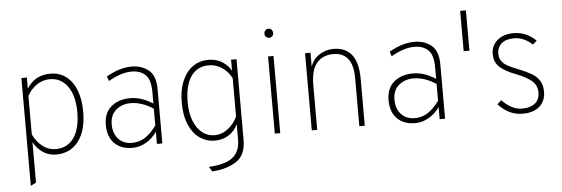

<svg xmlns="http://www.w3.org/2000/svg" viewBox="-55 -877 3708 1267"><g transform="rotate(-5 1799.5 -243.5)"><path d="M139 -84V185L103 203V-511H139V-437Q192 -523 296 -523Q355 -523 399 -490Q443 -457 466.5 -396.5Q490 -336 490 -256Q490 -128 435.5 -58Q381 12 288 12Q241 12 202 -13Q163 -38 139 -84ZM451 -256Q451 -362 407.5 -424.5Q364 -487 288 -487Q242 -487 202.5 -460.5Q163 -434 139 -389V-134Q164 -82 203 -53Q242 -24 288 -24Q366 -24 408.5 -84.5Q451 -145 451 -256Z M956 -80Q926 -37 883 -12.5Q840 12 794 12Q718 12 674.5 -31.5Q631 -75 631 -154Q631 -233 680 -274.5Q729 -316 806 -316Q881 -316 956 -267V-343Q956 -426 922 -458Q888 -490 831 -490Q792 -490 752 -476Q712 -462 677 -441L666 -472Q754 -523 834 -523Q900 -523 946 -486Q992 -449 992 -358V0H956ZM956 -122V-233Q881 -283 806 -283Q749 -283 709.5 -249.5Q670 -216 670 -154Q670 -94 703.5 -57.5Q737 -21 794 -21Q845 -21 884.5 -49Q924 -77 956 -122Z M1285 181Q1396 175 1444 135.5Q1492 96 1492 19V-84Q1469 -36 1429 -12Q1389 12 1339 12Q1285 12 1240.5 -18.5Q1196 -49 1169.5 -109.5Q1143 -170 1143 -256Q1143 -339 1168 -399Q1193 -459 1238 -491Q1283 -523 1343 -523Q1396 -523 1435 -497.5Q1474 -472 1492 -437V-511H1528V23Q1528 123 1466 164.5Q1404 206 1304 213ZM1492 -134V-389Q1467 -436 1427 -461.5Q1387 -487 1343 -487Q1265 -487 1223.5 -427Q1182 -367 1182 -256Q1182 -184 1203 -131.5Q1224 -79 1260 -51.5Q1296 -24 1340 -24Q1389 -24 1429.5 -55.5Q1470 -87 1492 -134Z M1726 -662Q1726 -675 1734.5 -684Q1743 -693 1755 -693Q1768 -693 1776 -684Q1784 -675 1784 -662Q1784 -650 1776 -641.5Q1768 -633 1755 -633Q1743 -633 1734.5 -641.5Q1726 -650 1726 -662ZM1737 -511H1773V0H1737Z M2297 -319Q2297 -489 2166 -489Q2098 -489 2058 -443.5Q2018 -398 2018 -297V0H1982V-511H2018V-419Q2037 -472 2080 -497.5Q2123 -523 2169 -523Q2333 -523 2333 -312V0H2297Z M2829 -80Q2799 -37 2756 -12.5Q2713 12 2667 12Q2591 12 2547.5 -31.5Q2504 -75 2504 -154Q2504 -233 2553 -274.5Q2602 -316 2679 -316Q2754 -316 2829 -267V-343Q2829 -426 2795 -458Q2761 -490 2704 -490Q2665 -490 2625 -476Q2585 -462 2550 -441L2539 -472Q2627 -523 2707 -523Q2773 -523 2819 -486Q2865 -449 2865 -358V0H2829ZM2829 -122V-233Q2754 -283 2679 -283Q2622 -283 2582.5 -249.5Q2543 -216 2543 -154Q2543 -94 2576.5 -57.5Q2610 -21 2667 -21Q2718 -21 2757.5 -49Q2797 -77 2829 -122Z M3064 -700V-433H3026V-700Z M3217 -65 3245 -89Q3272 -60 3305.5 -41Q3339 -22 3377 -22Q3432 -22 3463 -47Q3494 -72 3494 -120Q3494 -168 3457 -198Q3420 -228 3354 -253Q3285 -279 3250 -311.5Q3215 -344 3215 -397Q3215 -452 3255.5 -487.5Q3296 -523 3365 -523Q3407 -523 3445.5 -506Q3484 -489 3512 -460L3485 -437Q3429 -489 3364 -489Q3311 -489 3281.5 -464Q3252 -439 3252 -397Q3252 -366 3268 -345.5Q3284 -325 3308 -312.5Q3332 -300 3377 -282Q3430 -261 3461.5 -242.5Q3493 -224 3512 -194.5Q3531 -165 3531 -120Q3531 -60 3491 -24Q3451 12 3378 12Q3329 12 3288.5 -9Q3248 -30 3217 -65Z"/></g></svg>

Font: Overpass Thin
Style: Regular
Weight: 100
Designer: Delve Withrington, Thomas Jockin
Foundry: Delve Fonts
Version: Version 3.000;DELV;Overpass